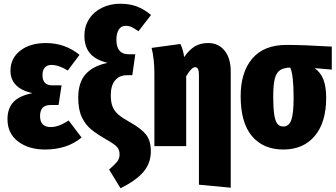

<svg xmlns="http://www.w3.org/2000/svg" viewBox="-20 -781 1793 1026"><path d="M405 -488 342 -404Q295 -434 254 -434Q232 -434 219.5 -420Q207 -406 207 -380Q207 -325 259 -325H309L293 -220H252Q221 -220 207.5 -205Q194 -190 194 -161Q194 -102 251 -102Q272 -102 294.5 -110Q317 -118 347 -137L416 -46Q338 18 221 18Q133 18 76.5 -25Q20 -68 20 -144Q20 -202 52 -236Q84 -270 153 -283Q36 -310 36 -403Q36 -470 88.5 -510.5Q141 -551 225 -551Q327 -551 405 -488Z M787 -701 720 -614Q697 -630 683 -636.5Q669 -643 651 -643Q628 -643 615 -623.5Q602 -604 602 -569Q602 -491 667 -491H703L687 -379H658Q618 -379 595 -351.5Q572 -324 572 -272Q572 -234 582 -210Q592 -186 614 -167.5Q636 -149 678 -126Q736 -93 761 -61Q786 -29 786 28Q786 91 746.5 137.5Q707 184 624 225L563 125Q592 100 605.5 83.5Q619 67 619 44Q619 20 606 5Q593 -10 549 -35Q497 -65 467 -89.5Q437 -114 417.5 -154.5Q398 -195 398 -258Q398 -340 437.5 -384.5Q477 -429 555 -445Q490 -461 460.5 -496.5Q431 -532 431 -590Q431 -640 456 -679Q481 -718 525 -739.5Q569 -761 622 -761Q674 -761 712.5 -746Q751 -731 787 -701Z M1213 -400V222L1043 206V-383Q1043 -422 1023 -422Q1003 -422 974 -372L975 -365V0H805V-388Q805 -467 790 -525L944 -546Q959 -516 964 -476Q991 -515 1021 -533Q1051 -551 1092 -551Q1148 -551 1180.5 -510Q1213 -469 1213 -400Z M1753 -409 1662 -417Q1695 -392 1709 -354Q1723 -316 1723 -258Q1723 -127 1662 -54.5Q1601 18 1494 18Q1387 18 1326.5 -53.5Q1266 -125 1266 -267Q1266 -395 1328 -468Q1390 -541 1511 -541Q1598 -541 1732 -533L1753 -532ZM1549 -258Q1549 -381 1531 -420Q1496 -419 1476.5 -406Q1457 -393 1448.5 -360.5Q1440 -328 1440 -266Q1440 -203 1445.5 -168Q1451 -133 1462.5 -119Q1474 -105 1494 -105Q1524 -105 1536.5 -139.5Q1549 -174 1549 -258Z"/></svg>

Font: Fira Sans Extra Condensed ExtraBold
Style: Regular
Weight: 800
Width: 1
Designer: Carrois Corporate & Edenspiekermann AG
Foundry: Carrois Corporate GbR & Edenspiekermann AG
Version: Version 4.203